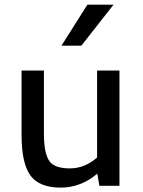

<svg xmlns="http://www.w3.org/2000/svg" viewBox="-20 -812 623 839"><path d="M404.3 -123.5V-503.9H502V0H414.1L405.3 -53.2Q333 7.8 245.6 7.8Q152.8 7.8 114.3 -43.5Q74.2 -95.7 74.2 -223.6V-503.9H171.9V-228.5Q171.9 -138.2 197.8 -105.5Q220.7 -76.2 285.4 -76.2Q350.1 -76.2 404.3 -123.5ZM361.8 -791.5H476.1L335.4 -612.3H248.5Z"/></svg>

Font: Inder
Style: Regular
Weight: 400
Designer: Irina Smirnova
Foundry: Irina Smirnova
Version: Version 1.001